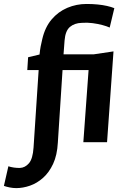

<svg xmlns="http://www.w3.org/2000/svg" viewBox="-121 -728 640 983"><path d="M-38.1 235.1Q-54 235.1 -71.2 231.7Q-88.4 228.3 -101 223.7L-78.1 123.3Q-66.8 127.3 -50.2 129.8Q-33.5 132.2 -19.1 131.8Q7.5 130.8 27.3 107.8Q47 84.8 50.8 26.9L76.9 -369.2H18.7L22.9 -434.9L81.5 -448.9Q83.5 -470.3 87.1 -489.9Q90.8 -509.5 95.5 -528.1Q109.6 -588.7 143.3 -628.5Q177.1 -668.3 223.8 -688Q270.5 -707.7 321.8 -707.7Q352.2 -707.7 378.7 -705.1Q405.2 -702.5 426.7 -697.6Q448.3 -692.7 464.4 -686.2L440.6 -586.9Q426.1 -593.6 403.4 -599.7Q380.8 -605.8 353.1 -609.5Q325.4 -613.2 297.3 -611Q260.7 -610 237.1 -590.2Q213.6 -570.4 209.6 -520.8L204.3 -450H359.9L460.1 -464.9L427.1 0H305.7L332.5 -369.2H199.2L175.1 2.9Q171.6 66.5 151 110.8Q130.4 155.1 99.4 182.6Q68.4 210.1 32.5 222.6Q-3.5 235.1 -38.1 235.1Z"/></svg>

Font: Ancizar Sans Thin
Style: Italic
Weight: 100
Italic angle: -4°
Designer: Cesar Puertas, Viviana Monsalve, Julian Moncada, Julian Prieto, Jose Castro, Mariel Hernandez, Felipe Aragon, Sara Alarc
Version: Version 8.100